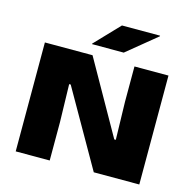

<svg xmlns="http://www.w3.org/2000/svg" viewBox="-119 -966 1097 1088"><g transform="rotate(15 429.5 -422.5)"><path d="M346.5 -639 589 -210H598L592.5 -431.5V-639H792V0H525L270 -446.5H261L266.5 -225V0H67V-639ZM464 -845H687.5V-841.5L513.5 -699H327.5V-702Z"/></g></svg>

Font: Anek Latin Expanded ExtraBold
Style: Regular
Weight: 800
Width: 7
Designer: Yesha Goshar
Foundry: Ek Type
Version: Version 1.003